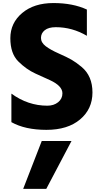

<svg xmlns="http://www.w3.org/2000/svg" viewBox="-20 -798 651 1242"><path d="M542 -736.3V-566.4Q447.3 -622.1 340.8 -622.1Q293.9 -622.1 269.5 -602.5Q245.1 -583 245.1 -552.7Q245.1 -522.5 275.9 -499Q306.6 -475.6 359.9 -452.1Q413.1 -428.7 442.9 -411.6Q472.7 -394.5 507.8 -365.2Q578.1 -306.6 578.1 -199.7Q578.1 -92.8 498 -25.4Q418 42 280.3 42Q142.6 42 53.7 -7.8V-192.4Q161.1 -114.3 286.1 -114.3Q328.1 -114.3 356 -136.7Q383.8 -159.2 383.8 -194.3Q383.8 -242.2 303.7 -279.3Q291 -285.2 262.7 -297.9Q234.4 -310.5 209 -322.3Q149.4 -349.6 98.1 -400.9Q46.9 -452.1 46.9 -550.8Q46.9 -649.4 123.5 -713.9Q200.2 -778.3 325.7 -778.3Q451.2 -778.3 542 -736.3ZM129.9 423.8 250 114.3H442.4L279.3 423.8Z"/></svg>

Font: GenEi M Gothic v2 Heavy
Style: Regular
Weight: 800
Version: Version 2.0